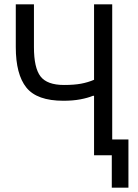

<svg xmlns="http://www.w3.org/2000/svg" viewBox="-20 -718 640 888"><path d="M497 0H415V-275H410Q386 -265 351.5 -258.5Q317 -252 273 -252Q151 -252 102 -313Q53 -374 53 -500V-698H137V-500Q137 -404 167.5 -364.5Q198 -325 276 -325Q323 -325 355 -331Q387 -337 415 -349V-698H499V-73H574V150H497Z"/></svg>

Font: Lilex Nerd Font
Style: Regular
Weight: 400
Designer: Mike Abbink, Paul van der Laan, Pieter van Rosmalen, Mikhael Khrustik
Foundry: Mikhael Khrustik
Version: Version 2.400; ttfautohint (v1.8.4.7-5d5b);Nerd Fonts 3.3.0